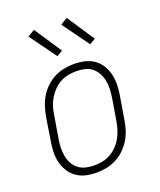

<svg xmlns="http://www.w3.org/2000/svg" viewBox="-140 -839 781 936"><g transform="rotate(-20 250.0 -371.5)"><path d="M200 8Q171 8 144.5 2Q118 -4 96.5 -19Q75 -34 61 -56.5Q47 -79 40.5 -105Q34 -131 35 -159Q36 -187 41 -215L60 -335Q65 -361 73 -385.5Q81 -410 95 -433Q109 -456 129.5 -475Q150 -494 173.5 -506Q197 -518 223 -523Q249 -528 274 -528Q302 -528 329 -522Q356 -516 377.5 -501Q399 -486 413 -463.5Q427 -441 433 -415Q439 -389 438.5 -361Q438 -333 433 -305L413 -185Q409 -159 401 -134.5Q393 -110 378.5 -87Q364 -64 344 -45Q324 -26 300 -14Q276 -2 250.5 3Q225 8 200 8ZM200 -29Q221 -29 242 -33Q263 -37 282.5 -47.5Q302 -58 318.5 -74.5Q335 -91 346 -110Q357 -129 363.5 -149.5Q370 -170 374 -191L394 -311Q397 -333 398 -355Q399 -377 394.5 -398Q390 -419 380 -437.5Q370 -456 354 -468.5Q338 -481 317 -486Q296 -491 273 -491Q253 -491 231.5 -487Q210 -483 190.5 -472.5Q171 -462 155 -445.5Q139 -429 127.5 -410Q116 -391 109.5 -370.5Q103 -350 100 -329L80 -209Q76 -187 75.5 -165Q75 -143 79 -122Q83 -101 93 -82.5Q103 -64 119.5 -51.5Q136 -39 157 -34Q178 -29 200 -29ZM383 -591 283 -729 319 -751 413 -609ZM213 -591 113 -729 149 -751 243 -609Z"/></g></svg>

Font: Iosevka SS04 XLt Obl
Style: Regular
Weight: 200
Italic angle: -9°
Monospace: yes
Designer: Belleve Invis
Foundry: Belleve Invis
Version: Version 19.0.0; ttfautohint (v1.8.4)